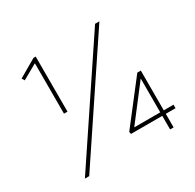

<svg xmlns="http://www.w3.org/2000/svg" viewBox="-154 -875 1059 1042"><g transform="rotate(-30 375.5 -353.5)"><path d="M170 -362V-678L76 -625L66 -642L178 -707H192V-362ZM92 0 560 -700H587L119 0ZM648 0H626V-85H430L427 -99L626 -356H648V-107H709V-85H648ZM463 -107H626V-319Z"/></g></svg>

Font: Lexend Thin
Style: Regular
Weight: 100
Designer: Bonnie Shaver-Troup, Thomas Jockin
Foundry: Lexend
Version: Version 1.007; ttfautohint (v1.8.3)